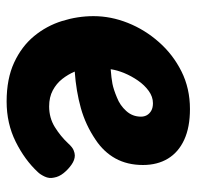

<svg xmlns="http://www.w3.org/2000/svg" viewBox="-27 -566 597 583"><g transform="rotate(90 271.5 -274.5)"><path d="M288.2 3.9Q219.2 3.9 170 -18.9Q120.8 -41.7 89.6 -79.6Q58.4 -117.4 43.7 -164.7Q29 -212 29 -260Q29 -312.6 49.5 -364.1Q70 -415.7 107.7 -458.4Q145.3 -501.2 196.8 -527Q248.3 -552.8 311.1 -552.8Q366.6 -552.8 404.5 -535.3Q442.4 -517.8 461.7 -485.8Q481 -453.9 481 -410Q481 -362.6 461.2 -326.6Q441.3 -290.7 404.1 -266.1Q359.3 -235.8 308.2 -221.5Q257 -207.2 197.3 -202.9Q206.1 -182.4 219.8 -164.9Q233.6 -147.4 254.3 -136.3Q275 -125.2 303.1 -125.2Q337.8 -125.2 365.7 -142.4Q393.6 -159.7 415.4 -183Q426.9 -195.7 435.9 -199.4Q445 -203.2 452 -203.2Q465.6 -203.2 479.8 -193.3Q494.1 -183.4 505.6 -169.2Q517 -154.9 519.3 -139.8Q522.7 -125.6 516.2 -111.8Q509.7 -98.1 502.7 -91.1Q465.7 -51.1 410.3 -23.6Q355 3.9 288.2 3.9ZM190.2 -312.1Q217 -314.1 234.3 -317.4Q251.6 -320.8 276.1 -331.1Q299.8 -340.2 317 -359.3Q334.2 -378.3 334.2 -404Q334.2 -414.1 329.7 -422.1Q325.1 -430.1 316.1 -435.3Q307.1 -440.4 293.3 -440.4Q273.8 -440.4 256.1 -427.6Q238.3 -414.7 224.7 -395Q211 -375.3 201.9 -353.3Q192.9 -331.2 190.2 -312.1Z"/></g></svg>

Font: Playpen Sans Arabic
Style: Regular
Weight: 400
Designer: Azza Alameddine, Laura Meseguer, Veronika Burian, José Scaglione
Foundry: TypeTogether
Version: Version 2.000